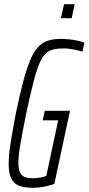

<svg xmlns="http://www.w3.org/2000/svg" viewBox="-20 -880 419 908"><path d="M135 8Q96 8 70.5 -1.5Q45 -11 33 -36Q21 -61 21 -105Q21 -146 30 -203Q39 -260 55 -344Q73 -432 89.5 -493.5Q106 -555 122.5 -595Q139 -635 159.5 -657Q180 -679 206 -687.5Q232 -696 266 -696Q285 -696 305.5 -694Q326 -692 345.5 -688Q365 -684 379 -678L370 -636Q357 -640 341 -643.5Q325 -647 310 -649Q295 -651 284 -651Q255 -651 234 -646.5Q213 -642 196.5 -627Q180 -612 166 -579Q152 -546 137.5 -489Q123 -432 104 -344Q87 -259 77 -202Q67 -145 67 -111Q67 -82 74 -66Q81 -50 96 -43.5Q111 -37 134 -37Q147 -37 159 -38.5Q171 -40 181.5 -42.5Q192 -45 199 -48L255 -311H182L192 -356H311L237 -10Q222 -5 203.5 -0.5Q185 4 167.5 6Q150 8 135 8ZM268 -794 283 -860H333L319 -794Z"/></svg>

Font: Saira UltraCondensed Light
Style: Italic
Weight: 300
Width: 1
Italic angle: -12°
Designer: Hector Gatti with collaboration of the Omnibus-Type team
Foundry: Omnibus-Type
Version: Version 1.101